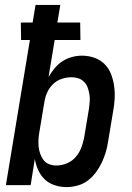

<svg xmlns="http://www.w3.org/2000/svg" viewBox="-20 -755 540 783"><path d="M252 8Q227 8 203.5 0.5Q180 -7 163 -23Q146 -39 136 -61Q126 -83 122 -107L105 0H4L102 -592H66L65 -663H113L125 -735H226L214 -663H307L308 -592H203L178 -441Q189 -460 203 -477Q217 -494 235 -505.5Q253 -517 273.5 -522.5Q294 -528 314 -528Q341 -528 365 -519.5Q389 -511 406.5 -493.5Q424 -476 433 -452.5Q442 -429 445.5 -403.5Q449 -378 447.5 -351.5Q446 -325 441 -299L421 -179Q418 -157 411.5 -135Q405 -113 395 -92Q385 -71 371 -52Q357 -33 338.5 -19Q320 -5 297 1.5Q274 8 252 8ZM210 -80Q231 -80 252 -88.5Q273 -97 288 -114Q303 -131 311 -151.5Q319 -172 323 -193L343 -313Q345 -328 346 -342.5Q347 -357 344.5 -371Q342 -385 337.5 -398Q333 -411 323 -421Q313 -431 300 -435.5Q287 -440 272 -440Q252 -440 232 -433.5Q212 -427 196.5 -412Q181 -397 172.5 -378Q164 -359 161 -339L141 -219Q138 -204 137 -188Q136 -172 137.5 -157Q139 -142 144 -128Q149 -114 157.5 -102.5Q166 -91 180 -85.5Q194 -80 210 -80Z"/></svg>

Font: Iosevka Term Curly Semibold
Style: Italic
Weight: 600
Italic angle: -9°
Designer: Belleve Invis
Foundry: Belleve Invis
Version: Version 32.3.0